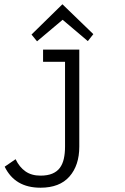

<svg xmlns="http://www.w3.org/2000/svg" viewBox="-20 -688 586 901"><path d="M169.9 192.9Q49.8 192.9 2 94.2L53.2 59.1Q70.8 96.2 99.4 116.2Q127.9 136.2 169.9 136.2Q203.1 136.2 225.6 126.7Q248 117.2 261 99.6Q273.9 82 279.5 57.1Q285.2 32.2 285.2 0V-397.9H182.1V-455.1H352.1V0Q352.1 87.9 305.9 140.4Q259.8 192.9 169.9 192.9ZM418 -527.8 392.1 -495.1 273.9 -595.2 153.8 -494.1 127.9 -525.9 272.9 -668Z"/></svg>

Font: Anonymous Pro
Style: Regular
Weight: 400
Monospace: yes
Designer: Mark Simonson
Version: Version 1.003